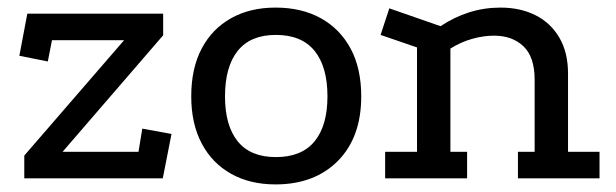

<svg xmlns="http://www.w3.org/2000/svg" viewBox="-20 -470 1624 506"><path d="M44 0V-60L307 -364H117L106 -308L31 -323L52 -434H410V-377L145 -70H345L355 -131L432 -117L409 0Z M706 -450Q775 -450 825.5 -422Q876 -394 904 -342Q932 -290 932 -216Q932 -108 870.5 -46Q809 16 706 16Q639 16 589 -12Q539 -40 511.5 -92Q484 -144 484 -216Q484 -290 511.5 -342Q539 -394 589 -422Q639 -450 706 -450ZM707 -378Q640 -378 606.5 -336Q573 -294 573 -216Q573 -139 606.5 -97.5Q640 -56 707 -56Q775 -56 809 -97.5Q843 -139 843 -216Q843 -294 809 -336Q775 -378 707 -378Z M995 0V-70H1079V-345L983 -378L1006 -448L1141 -401Q1177 -425 1216.5 -437.5Q1256 -450 1299 -450Q1351 -450 1391 -430Q1431 -410 1454 -371Q1477 -332 1477 -276V-70H1560V0H1345V-70H1389V-260Q1389 -320 1359.5 -348Q1330 -376 1282 -376Q1254 -376 1224 -367.5Q1194 -359 1167 -342V-70H1211V0Z"/></svg>

Font: Podkova Medium
Style: Regular
Weight: 500
Designer: Ilya Yudin
Foundry: Cyreal (www.cyreal.org)
Version: Version 2.103